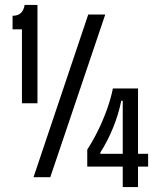

<svg xmlns="http://www.w3.org/2000/svg" viewBox="-20 -719 656 779"><path d="M69 -300V-600H31V-655Q52 -655 64 -665.5Q76 -676 80 -699H132V-300ZM116 0 338 -660H407L184 0ZM334 -43V-112Q358 -149 378.5 -191Q399 -233 414.5 -276.5Q430 -320 438 -360H540V40H478V-310H472Q461 -255 438.5 -200Q416 -145 387 -100V-95H581V-43Z"/></svg>

Font: Bricolage Grotesque 24pt Condensed Light
Style: Regular
Weight: 300
Width: 3
Designer: Mathieu Triay
Foundry: Atelier Triay
Version: Version 1.001;gftools[0.9.33.dev8+g029e19f]